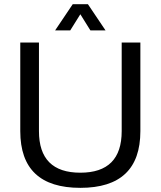

<svg xmlns="http://www.w3.org/2000/svg" viewBox="-20 -904 777 929"><path d="M78.1 -269.5V-698.2H168.5V-269.5Q168.5 -68.4 368.7 -68.4Q568.8 -68.4 568.8 -269.5V-698.2H659.2V-269.5Q659.2 4.9 368.7 4.9Q78.1 4.9 78.1 -269.5ZM332 -883.8H405.3L490.7 -756.8H417.5L368.7 -835L319.8 -756.8H246.6Z"/></svg>

Font: Sansation
Style: Regular
Weight: 400
Designer: Bernd Montag
Version: Version 1.301